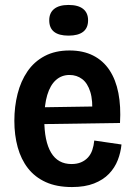

<svg xmlns="http://www.w3.org/2000/svg" viewBox="-20 -743 545 776"><path d="M271 13Q209 13 165 -7Q121 -27 93 -63Q65 -99 51.5 -148Q38 -197 38 -255Q38 -312 51 -363.5Q64 -415 91 -454.5Q118 -494 160.5 -516.5Q203 -539 261 -539Q316 -539 356.5 -518.5Q397 -498 422.5 -459.5Q448 -421 458.5 -367Q469 -313 465 -246L125 -241V-309L383 -313L352 -280Q356 -336 345 -371.5Q334 -407 312 -423.5Q290 -440 261 -440Q229 -440 206 -419.5Q183 -399 171 -359Q159 -319 159 -260Q159 -172 186.5 -126Q214 -80 269 -80Q291 -80 307.5 -87Q324 -94 335.5 -106.5Q347 -119 353 -136.5Q359 -154 361 -175L471 -159Q468 -127 456 -96Q444 -65 420.5 -40.5Q397 -16 360 -1.5Q323 13 271 13ZM257 -599Q218 -599 198.5 -614.5Q179 -630 179 -661Q179 -691 199 -707Q219 -723 257 -723Q296 -723 316 -707Q336 -691 336 -661Q336 -630 316 -614.5Q296 -599 257 -599Z"/></svg>

Font: Bricolage Grotesque SemiCondensed SemiBold
Style: Regular
Weight: 600
Width: 4
Designer: Mathieu Triay
Foundry: Atelier Triay
Version: Version 1.001;gftools[0.9.33.dev8+g029e19f]